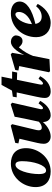

<svg xmlns="http://www.w3.org/2000/svg" viewBox="892 -1557 681 2505"><g transform="rotate(-90 1232.5 -304.5)"><path d="M249 16C425 16 552 -142 552 -306C552 -445 464 -503 349 -503C172 -503 44 -343 44 -181C44 -43 134 16 249 16ZM261 -44C235 -44 214 -62 214 -139C214 -269 262 -443 335 -443C363 -443 382 -424 382 -354C382 -212 332 -44 261 -44Z M980 16C1067 16 1132 -53 1169 -121L1136 -142C1106 -102 1089 -84 1075 -84C1066 -84 1060 -91 1060 -104C1060 -114 1062 -125 1066 -141L1145 -487L1123 -505L962 -454C954 -409 946 -366 937 -323L903 -165C901 -156 899 -147 897 -138C868 -111 842 -100 819 -100C801 -100 785 -109 785 -139C785 -158 790 -176 795 -196L865 -487L846 -505L621 -446L614 -405L675 -391L620 -156C613 -125 609 -98 609 -73C609 -18 652 16 703 16C764 16 833 -18 893 -85C893 -23 929 16 980 16Z M1223 -170C1216 -139 1207 -94 1207 -59C1207 -10 1239 16 1293 16C1385 16 1453 -51 1491 -121L1458 -142C1428 -102 1410 -84 1396 -84C1387 -84 1381 -91 1381 -104C1381 -114 1383 -125 1386 -141L1444 -424L1539 -421L1552 -487H1457L1485 -625H1377L1303 -489L1224 -478L1215 -427H1279Z M1542 -5 1558 8 1713 0C1727 -72 1742 -142 1755 -213C1779 -273 1811 -334 1867 -399C1897 -366 1916 -351 1950 -351C1998 -351 2023 -393 2023 -446C2012 -483 1977 -503 1939 -503C1879 -503 1815 -432 1769 -330L1796 -487L1775 -505L1572 -446L1565 -405L1623 -394Z M2299 -444C2315 -444 2329 -430 2329 -399C2329 -344 2292 -275 2170 -228C2175 -344 2247 -444 2299 -444ZM2185 16C2307 16 2393 -72 2434 -153L2404 -174C2371 -133 2325 -101 2268 -101C2217 -101 2182 -129 2173 -183C2361 -227 2465 -298 2465 -389C2465 -456 2410 -503 2311 -503C2130 -503 2000 -351 2000 -173C2000 -60 2074 16 2185 16Z"/></g></svg>

Font: Source Serif Pro Black
Style: Italic
Weight: 900
Italic angle: -12°
Designer: Frank Grießhammer
Foundry: Adobe Systems Incorporated
Version: Version 3.001;hotconv 1.0.111;makeotfexe 2.5.65597